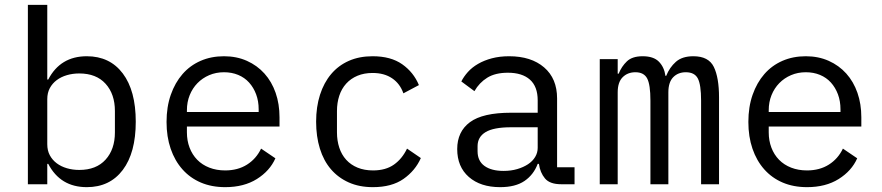

<svg xmlns="http://www.w3.org/2000/svg" viewBox="-20 -760 3640 792"><path d="M95 -740H175V-432H179Q229 -528 338 -528Q433 -528 486.5 -457Q540 -386 540 -258Q540 -130 486.5 -59Q433 12 338 12Q229 12 179 -84H175V0H95ZM307 -59Q377 -59 415.5 -101.5Q454 -144 454 -214V-302Q454 -372 415.5 -414.5Q377 -457 307 -457Q280 -457 256 -450Q232 -443 214 -429.5Q196 -416 185.5 -396.5Q175 -377 175 -351V-165Q175 -139 185.5 -119.5Q196 -100 214 -86.5Q232 -73 256 -66Q280 -59 307 -59Z M909 12Q853 12 808.5 -7Q764 -26 732.5 -61.5Q701 -97 684 -146.5Q667 -196 667 -257Q667 -319 684.5 -369Q702 -419 733 -454.5Q764 -490 807.5 -509Q851 -528 904 -528Q956 -528 998.5 -509Q1041 -490 1071 -456.5Q1101 -423 1117 -377Q1133 -331 1133 -276V-238H751V-214Q751 -180 762 -151Q773 -122 793.5 -101Q814 -80 843.5 -68.5Q873 -57 909 -57Q961 -57 999 -81Q1037 -105 1057 -147L1116 -107Q1093 -55 1039.5 -21.5Q986 12 909 12ZM904 -462Q871 -462 843 -450Q815 -438 794.5 -417Q774 -396 762.5 -367.5Q751 -339 751 -305V-298H1047V-309Q1047 -343 1036.5 -371Q1026 -399 1007.5 -419.5Q989 -440 962.5 -451Q936 -462 904 -462Z M1518 12Q1462 12 1418.5 -7.5Q1375 -27 1345 -62Q1315 -97 1299.5 -147Q1284 -197 1284 -258Q1284 -319 1300 -369Q1316 -419 1346 -454.5Q1376 -490 1419 -509Q1462 -528 1517 -528Q1592 -528 1639 -495Q1686 -462 1708 -409L1644 -375Q1630 -415 1597.5 -437Q1565 -459 1517 -459Q1482 -459 1454.5 -447.5Q1427 -436 1408 -415Q1389 -394 1379.5 -365Q1370 -336 1370 -302V-214Q1370 -180 1379.5 -151Q1389 -122 1408 -101Q1427 -80 1455 -68.5Q1483 -57 1519 -57Q1571 -57 1605 -81Q1639 -105 1659 -147L1716 -108Q1693 -56 1644.5 -22Q1596 12 1518 12Z M2295 0Q2248 0 2228 -24Q2208 -48 2203 -84H2198Q2181 -39 2143.5 -13.5Q2106 12 2043 12Q1962 12 1914 -30Q1866 -72 1866 -145Q1866 -217 1918.5 -256Q1971 -295 2088 -295H2198V-346Q2198 -403 2166 -431.5Q2134 -460 2075 -460Q2023 -460 1990 -439.5Q1957 -419 1937 -384L1883 -424Q1893 -444 1910 -463Q1927 -482 1952 -496.5Q1977 -511 2009 -519.5Q2041 -528 2080 -528Q2171 -528 2224.5 -482Q2278 -436 2278 -354V-70H2350V0ZM2057 -55Q2088 -55 2113.5 -62.5Q2139 -70 2158 -82.5Q2177 -95 2187.5 -112.5Q2198 -130 2198 -150V-235H2088Q2016 -235 1983 -215Q1950 -195 1950 -157V-136Q1950 -96 1978.5 -75.5Q2007 -55 2057 -55Z M2454 0V-516H2528V-456H2532Q2544 -486 2566 -507Q2588 -528 2631 -528Q2676 -528 2698 -505.5Q2720 -483 2725 -447H2728Q2742 -482 2768 -505Q2794 -528 2840 -528Q2903 -528 2924.5 -484Q2946 -440 2946 -358V0H2872V-345Q2872 -411 2858.5 -436.5Q2845 -462 2809 -462Q2777 -462 2757 -441.5Q2737 -421 2737 -379V0H2663V-345Q2663 -411 2649.5 -436.5Q2636 -462 2601 -462Q2569 -462 2548.5 -441.5Q2528 -421 2528 -379V0Z M3309 12Q3253 12 3208.5 -7Q3164 -26 3132.5 -61.5Q3101 -97 3084 -146.5Q3067 -196 3067 -257Q3067 -319 3084.5 -369Q3102 -419 3133 -454.5Q3164 -490 3207.5 -509Q3251 -528 3304 -528Q3356 -528 3398.5 -509Q3441 -490 3471 -456.5Q3501 -423 3517 -377Q3533 -331 3533 -276V-238H3151V-214Q3151 -180 3162 -151Q3173 -122 3193.5 -101Q3214 -80 3243.5 -68.5Q3273 -57 3309 -57Q3361 -57 3399 -81Q3437 -105 3457 -147L3516 -107Q3493 -55 3439.5 -21.5Q3386 12 3309 12ZM3304 -462Q3271 -462 3243 -450Q3215 -438 3194.5 -417Q3174 -396 3162.5 -367.5Q3151 -339 3151 -305V-298H3447V-309Q3447 -343 3436.5 -371Q3426 -399 3407.5 -419.5Q3389 -440 3362.5 -451Q3336 -462 3304 -462Z"/></svg>

Font: PlemolJP35 Console
Style: Regular
Weight: 400
Version: v2.0.3; ttfautohint (v1.8.4.7-5d5b-dirty) -l 6 -r 45 -G 200 